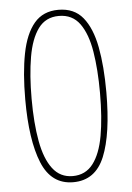

<svg xmlns="http://www.w3.org/2000/svg" viewBox="-53 -764 556 811"><g transform="rotate(-5 225.5 -358.5)"><path d="M225 7Q132 7 92.5 -89.5Q53 -186 53 -359Q53 -471 69 -553Q85 -635 122.5 -679.5Q160 -724 225 -724Q292 -724 329 -678.5Q366 -633 381.5 -551.5Q397 -470 397 -360Q397 -183 358 -88Q319 7 225 7ZM225 -19Q279 -19 311 -60.5Q343 -102 356.5 -178Q370 -254 370 -359Q370 -458 357.5 -534.5Q345 -611 313.5 -654.5Q282 -698 225 -698Q169 -698 137.5 -655Q106 -612 93 -535.5Q80 -459 80 -359Q80 -256 94 -179.5Q108 -103 140 -61Q172 -19 225 -19Z"/></g></svg>

Font: Noto Sans Tamil Condensed Thin
Style: Regular
Weight: 100
Width: 3
Designer: Jelle Bosma - Monotype Design Team
Foundry: Monotype Imaging Inc.
Version: Version 2.004; ttfautohint (v1.8.4.7-5d5b)